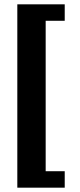

<svg xmlns="http://www.w3.org/2000/svg" viewBox="-20 -706 368 887"><path d="M279 -686V-610H191V85H279V161H60V-686Z"/></svg>

Font: Chivo ExtraBold
Style: Regular
Weight: 800
Designer: Hector Gatti
Foundry: Omnibus-Type
Version: Version 1.007